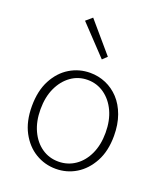

<svg xmlns="http://www.w3.org/2000/svg" viewBox="-152 -932 894 1046"><g transform="rotate(20 295.0 -409.0)"><path d="M295 13Q231 13 177 -19.5Q123 -52 90 -114Q57 -176 57 -264Q57 -353 90 -415.5Q123 -478 177 -510.5Q231 -543 295 -543Q343 -543 386 -524.5Q429 -506 462 -470.5Q495 -435 514 -382.5Q533 -330 533 -264Q533 -176 499.5 -114Q466 -52 412.5 -19.5Q359 13 295 13ZM295 -29Q349 -29 392 -58.5Q435 -88 459.5 -141Q484 -194 484 -264Q484 -335 459.5 -388Q435 -441 392 -471.5Q349 -502 295 -502Q241 -502 198.5 -471.5Q156 -441 131.5 -388Q107 -335 107 -264Q107 -194 131.5 -141Q156 -88 198.5 -58.5Q241 -29 295 -29ZM328 -633 170 -800 206 -831 354 -658Z"/></g></svg>

Font: Noto Sans JP Thin ExtraLight
Style: Regular
Weight: 250
Version: Version 2.004-H2;hotconv 1.0.118;makeotfexe 2.5.65603